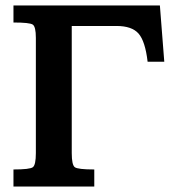

<svg xmlns="http://www.w3.org/2000/svg" viewBox="-20 -683 670 703"><path d="M581.5 -457H520.5Q511.7 -532.2 487.3 -560.1Q462.9 -587.9 406.7 -587.9H242.7V-122.6Q242.7 -79.1 253.9 -70.8Q265.1 -62.5 325.2 -62.5V0H29.3V-62.5Q89.4 -62.5 100.3 -70.8Q111.3 -79.1 111.3 -122.6V-544.4Q111.3 -585.4 99.9 -593Q88.4 -600.6 29.3 -600.6V-663.1H565.4Z"/></svg>

Font: Accordance
Style: Bold
Weight: 700
Version: Version 1.2 (build January 31, 2020) Miklal Software Solutio